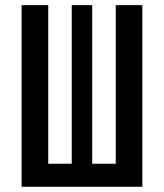

<svg xmlns="http://www.w3.org/2000/svg" viewBox="-20 -713 626 733"><path d="M62.5 0V-693.4H164.1V-87.9H253.9V-693.4H332V-87.9H421.9V-693.4H523.4V0Z"/></svg>

Font: CaskaydiaCove NFP
Style: Regular
Weight: 400
Designer: Aaron Bell
Foundry: Saja Typeworks
Version: Version 2111.001; VTT 6.35;Nerd Fonts 3.1.1